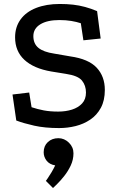

<svg xmlns="http://www.w3.org/2000/svg" viewBox="-20 -627 591 967"><path d="M278 18Q206 18 152.5 6Q99 -6 62 -20L43 -151L127 -161L139 -87Q169 -77 200.5 -71Q232 -65 273 -65Q311 -65 342.5 -75Q374 -85 393.5 -106Q413 -127 413 -161Q413 -196 393 -221Q373 -246 312 -255L238 -267Q150 -282 103 -325.5Q56 -369 56 -439Q56 -491 83.5 -529Q111 -567 162 -587Q213 -607 281 -607Q317 -607 348 -603.5Q379 -600 408.5 -592Q438 -584 469 -571L487 -433L400 -424L387 -510Q366 -517 339 -521.5Q312 -526 279 -526Q218 -526 183 -504.5Q148 -483 148 -445Q148 -407 173.5 -386Q199 -365 253 -357L334 -343Q426 -330 467 -286Q508 -242 508 -174Q508 -121 488 -84Q468 -47 434.5 -24.5Q401 -2 360.5 8Q320 18 278 18ZM247 320 211 284Q211 284 219.5 272Q228 260 239 241.5Q250 223 258 206Q229 201 214.5 182Q200 163 200 140Q200 108 221 88.5Q242 69 274 69Q304 69 327 91.5Q350 114 350 145Q350 177 336.5 206Q323 235 303.5 259.5Q284 284 268 299.5Q252 315 247 320Z"/></svg>

Font: Podkova SemiBold
Style: Regular
Weight: 600
Designer: Ilya Yudin
Foundry: Cyreal (www.cyreal.org)
Version: Version 2.103